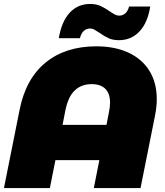

<svg xmlns="http://www.w3.org/2000/svg" viewBox="-24 -950 836 970"><path d="M768 -449Q768 -410 759 -365L686 0H450L478 -141H256L228 0H-4L75 -395Q106 -552 206.5 -634Q307 -716 463 -716Q556 -716 625 -684Q694 -652 731 -592Q768 -532 768 -449ZM514 -319 526 -381Q532 -410 532 -431Q532 -478 508 -501.5Q484 -525 439 -525Q387 -525 353.5 -493Q320 -461 306 -391L292 -319ZM479 -784Q461 -796 451.5 -801Q442 -806 431 -806Q412 -806 398.5 -793Q385 -780 380 -757H273Q287 -841 328 -885.5Q369 -930 431 -930Q461 -930 482.5 -920.5Q504 -911 530 -893Q546 -882 556.5 -876.5Q567 -871 578 -871Q597 -871 610 -883.5Q623 -896 628 -917H735Q722 -835 680.5 -791Q639 -747 577 -747Q547 -747 525.5 -756.5Q504 -766 479 -784Z"/></svg>

Font: Montserrat Alternates Black
Style: Italic
Weight: 900
Italic angle: -11.3°
Designer: Julieta Ulanovsky
Foundry: Julieta Ulanovsky
Version: Version 7.200